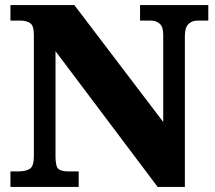

<svg xmlns="http://www.w3.org/2000/svg" viewBox="-20 -734 846 754"><path d="M21 0V-61H54Q81 -61 97 -71Q113 -81 113 -121V-597Q113 -634 98 -643.5Q83 -653 63 -653H21V-714H272L621 -255V-597Q621 -629 607 -641Q593 -653 573 -653H530V-714H798V-653H755Q733 -653 719.5 -639Q706 -625 706 -593V0H599L198 -533V-121Q198 -81 209 -71Q220 -61 246 -61H289V0Z"/></svg>

Font: Noto Serif Myanmar Black
Style: Regular
Weight: 900
Designer: Ben Mitchell and the Monotype Design Team
Foundry: Monotype Imaging Inc.
Version: Version 2.106; ttfautohint (v1.8.4.7-5d5b)